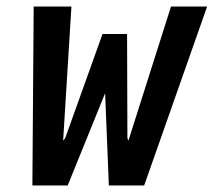

<svg xmlns="http://www.w3.org/2000/svg" viewBox="-20 -570 656 590"><path d="M83.5 -550H199.5L174 -137.5L180.5 -146L295 -465.5H370.5L371.5 -146L374.5 -137.5L505.5 -550H616.5L423 0H314.5L303 -283.5L188 0H79.5Z"/></svg>

Font: JuliaMono SemiBold
Style: Italic
Weight: 600
Italic angle: -9°
Monospace: yes
Designer: cormullion
Foundry: corm
Version: Version 0.056; ttfautohint (v1.8.4)